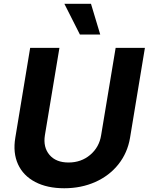

<svg xmlns="http://www.w3.org/2000/svg" viewBox="-20 -979 781 1009"><path d="M587.7 -727.3H741.5L663.4 -255Q650.2 -176.1 602.6 -115.9Q555 -55.8 481 -22.7Q407 10.3 317.5 10.3Q228 10.3 165 -22.7Q101.9 -55.8 74.6 -115.9Q47.2 -176.1 60.4 -255L138.5 -727.3H292.3L215.9 -268.1Q206 -205.3 240.1 -165.1Q274.1 -125 340.2 -125Q406.6 -125 454 -165.1Q501.4 -205.3 511.4 -268.1ZM399.9 -797.6 318.2 -959.2H458.1L506.7 -797.6Z"/></svg>

Font: Karasuma Gothic
Style: Bold Italic
Weight: 700
Italic angle: 9.39998°
Designer: Rasmus Andersson / Ryoko Nishizuka
Foundry: Genbu
Version: Version 1.00